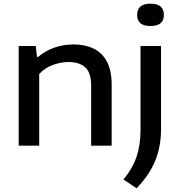

<svg xmlns="http://www.w3.org/2000/svg" viewBox="-20 -795 982 1048"><path d="M82 0V-544H175L182 -484.5H188.5Q226.5 -517.5 276.8 -535Q327 -552.5 381.5 -552.5Q443.5 -552.5 490.2 -530.2Q537 -508 563.2 -459.2Q589.5 -410.5 589.5 -332V0H477.5V-327.5Q477.5 -399 445 -427.8Q412.5 -456.5 354.5 -456.5Q314 -456.5 270.5 -441.2Q227 -426 194 -391.5V0ZM725.5 233 654 184.5Q703.5 125 725.2 61Q747 -3 747 -86V-544H859V-90Q859 3 828.2 80.2Q797.5 157.5 725.5 233ZM801.5 -653Q728.5 -653 728.5 -713.5Q728.5 -775 801.5 -775Q874.5 -775 874.5 -713.5Q874.5 -653 801.5 -653Z"/></svg>

Font: Encode Sans Exp Md
Style: Regular
Weight: 500
Width: 7
Designer: Multiple Designers
Foundry: Impallari Type
Version: Version 3.002; ttfautohint (v1.8.3) -l 8 -r 50 -G 200 -x 14 